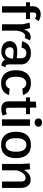

<svg xmlns="http://www.w3.org/2000/svg" viewBox="1309 -2067 774 3432"><g transform="rotate(90 1696.0 -351.0)"><path d="M20.8 -428.3H91.7V0H205.8V-428.3H320.8V-500H202.5V-560C202.5 -591.7 217.5 -612.5 244.2 -612.5C275.8 -612.5 300.8 -596.7 310.8 -590L358.3 -650.8C346.7 -660 304.2 -691.7 235.8 -691.7C122.5 -691.7 91.7 -608.3 91.7 -560V-500H20.8Z M385 -491.7 414.2 -369.2V0H528.3V-269.2C540 -347.5 572.5 -415 623.3 -415C637.5 -415 648.3 -411.7 658.3 -405.8L701.7 -499.2C685 -507.5 665.8 -512.5 642.5 -512.5C568.3 -512.5 529.2 -458.3 508.3 -395.8L480.8 -502.5Z M715 -144.2C715 -49.2 785 12.5 901.7 12.5C971.7 12.5 1017.5 -16.7 1047.5 -53.3C1068.3 -3.3 1121.7 8.3 1153.3 12.5L1181.7 -60.8C1140.8 -65.8 1131.7 -81.7 1131.7 -124.2V-345.8C1131.7 -442.5 1052.5 -516.7 925.8 -516.7C795 -516.7 730 -435 719.2 -358.3L833.3 -349.2C841.7 -407.5 877.5 -435 925.8 -435C978.3 -435 1020.8 -411.7 1020.8 -345.8V-265C982.5 -268.3 934.2 -271.7 885.8 -271.7C767.5 -271.7 715 -207.5 715 -144.2ZM1026.7 -197.5V-170C1016.7 -110.8 987.5 -55.8 915.8 -55.8C870.8 -55.8 825 -79.2 825 -143.3C825 -188.3 860 -206.7 891.7 -206.7C940.8 -206.7 990.8 -201.7 1026.7 -197.5Z M1235.8 -240C1235.8 -128.3 1282.5 16.7 1471.7 16.7C1610 16.7 1668.3 -72.5 1677.5 -125.8L1562.5 -135.8C1555.8 -103.3 1523.3 -65.8 1471.7 -65.8C1400 -65.8 1352.5 -125.8 1352.5 -240V-260C1352.5 -374.2 1400 -434.2 1471.7 -434.2C1523.3 -434.2 1555.8 -396.7 1562.5 -364.2L1677.5 -374.2C1668.3 -427.5 1610 -516.7 1471.7 -516.7C1282.5 -516.7 1235.8 -371.7 1235.8 -260Z M1720.8 -428.3H1791.7V-111.7C1791.7 -21.7 1848.3 12.5 1930 12.5C1981.7 12.5 2020.8 0 2045.8 -13.3L2019.2 -87.5C2007.5 -80 1975.8 -69.2 1944.2 -69.2C1916.7 -69.2 1905.8 -80.8 1905.8 -128.3V-428.3H2020.8V-500H1903.3V-612.5L1795.8 -604.2V-500H1720.8Z M2113.3 0H2228.3V-500H2113.3ZM2170.8 -717.5C2129.2 -717.5 2097.5 -691.7 2097.5 -650C2097.5 -608.3 2129.2 -582.5 2170.8 -582.5C2212.5 -582.5 2244.2 -608.3 2244.2 -650C2244.2 -691.7 2212.5 -717.5 2170.8 -717.5Z M2335.8 -239.2C2335.8 -127.5 2382.5 16.7 2570.8 16.7C2759.2 16.7 2805.8 -127.5 2805.8 -239.2V-260.8C2805.8 -372.5 2759.2 -516.7 2570.8 -516.7C2382.5 -516.7 2335.8 -372.5 2335.8 -260.8ZM2570.8 -65C2495.8 -65 2450 -125 2450 -239.2V-260.8C2450 -375 2495.8 -435 2570.8 -435C2645.8 -435 2691.7 -375 2691.7 -260.8V-239.2C2691.7 -125 2645.8 -65 2570.8 -65Z M2910 0H3024.2V-255.8C3040 -341.7 3098.3 -422.5 3163.3 -422.5C3191.7 -422.5 3225 -406.7 3225 -338.3V0H3339.2V-342.5C3339.2 -429.2 3295 -512.5 3195 -512.5C3108.3 -512.5 3052.5 -456.7 3019.2 -391.7L3005 -502.5L2901.7 -494.2L2910 -350Z"/></g></svg>

Font: Boon SemiBold
Style: Regular
Weight: 600
Designer: Sungsit Sawaiwan
Foundry: FontUni
Version: Version 2.0